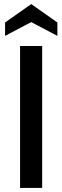

<svg xmlns="http://www.w3.org/2000/svg" viewBox="-20 -927 306 947"><path d="M79 -700H188V0H79ZM5 -816 134 -907 263 -816V-750L134 -818L5 -750Z"/></svg>

Font: Cabin Medium
Style: Regular
Weight: 500
Designer: Pablo Impallari
Foundry: Pablo Impallari. http://www.impallari.com Igino Marini. http://www.ikern.com
Version: Version 2.200